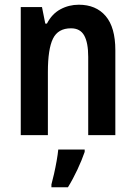

<svg xmlns="http://www.w3.org/2000/svg" viewBox="-20 -573 574 814"><path d="M314 -553Q387 -553 428 -505Q469 -457 469 -360V0H354V-332Q354 -392 337 -422.5Q320 -453 281 -453Q226 -453 204.5 -409Q183 -365 183 -268V0H68V-543H158L172 -473H179Q200 -514 236 -533.5Q272 -553 314 -553ZM339 71Q327 106 308 146.5Q289 187 268 221H198V209Q203 191 209 164.5Q215 138 220 110Q225 82 227 61H339Z"/></svg>

Font: Noto Sans Gujarati Condensed SemiBold
Style: Regular
Weight: 600
Width: 3
Designer: Jelle Bosma - Monotype Design Team, Universal Thirst
Foundry: Monotype Imaging Inc.
Version: Version 2.106; ttfautohint (v1.8.4.7-5d5b)